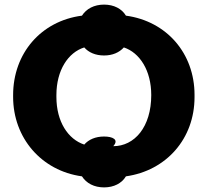

<svg xmlns="http://www.w3.org/2000/svg" viewBox="-20 -767 902 834"><path d="M336 -1C355 29 389 47 432 47C475 47 509 29 527 -1C703 -26 825 -165 825 -345V-355C825 -535 704 -675 527 -699C509 -729 475 -747 432 -747C389 -747 355 -729 336 -699C158 -676 37 -535 37 -354V-346C37 -168 160 -25 336 -1ZM346 -139C276 -162 225 -238 225 -346V-354C225 -462 276 -539 346 -561C365 -539 395 -526 432 -526C469 -526 498 -539 518 -561C587 -538 637 -461 637 -354C637 -215 564 -132 472 -132C498 -161 469 -174 432 -174C395 -174 365 -161 346 -139Z"/></svg>

Font: Fixel Display ExtraBold
Style: Regular
Weight: 800
Designer: AlfaBravo + MacPaw
Foundry: Kyrylo Tkachov, Marchela Mozhyna, Serhii Makarenko, Maria Weinstein, Zakhar Kryvoshyya
Version: Version 1.211